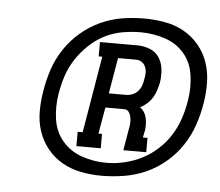

<svg xmlns="http://www.w3.org/2000/svg" viewBox="-40 -928 612 534"><g transform="rotate(5 266.0 -661.0)"><path d="M262 -438Q232 -438 204 -443.5Q176 -449 152 -462.5Q128 -476 110.5 -497.5Q93 -519 84 -545.5Q75 -572 75 -601Q75 -630 80 -659Q85 -690 95 -720Q105 -750 123 -777Q141 -804 166 -825.5Q191 -847 220.5 -860.5Q250 -874 280.5 -879Q311 -884 342 -884Q371 -884 399.5 -879Q428 -874 452.5 -860.5Q477 -847 495 -825.5Q513 -804 522 -777.5Q531 -751 531.5 -721.5Q532 -692 527 -663Q522 -632 511.5 -601.5Q501 -571 483 -544Q465 -517 439.5 -495.5Q414 -474 384.5 -461Q355 -448 323.5 -443Q292 -438 262 -438ZM272 -475Q297 -475 322.5 -481Q348 -487 371.5 -499Q395 -511 415 -529.5Q435 -548 449 -570.5Q463 -593 471 -617.5Q479 -642 483 -667Q489 -703 484 -738Q479 -773 458 -798Q437 -823 404 -834Q371 -845 336 -845Q311 -845 285 -840.5Q259 -836 235.5 -824Q212 -812 192 -793Q172 -774 157.5 -751.5Q143 -729 135 -704.5Q127 -680 123 -655Q117 -619 122 -584Q127 -549 148.5 -523.5Q170 -498 203 -486.5Q236 -475 272 -475ZM185 -514V-554H199L235 -768H225V-808H329Q347 -808 364 -801.5Q381 -795 390.5 -780.5Q400 -766 402 -747.5Q404 -729 401 -710Q399 -700 395.5 -689Q392 -678 386 -668Q380 -658 371 -650Q362 -642 352 -637Q366 -627 370 -609Q374 -591 371 -573L367 -554H380V-514H316L326 -573Q328 -582 328.5 -590.5Q329 -599 327.5 -607Q326 -615 321.5 -621.5Q317 -628 308 -628H256L243 -554H253V-514ZM310 -668Q319 -668 328 -671.5Q337 -675 343.5 -682.5Q350 -690 353 -699Q356 -708 357 -717Q359 -725 359 -734Q359 -743 355.5 -751Q352 -759 345 -763.5Q338 -768 329 -768H279L262 -668Z"/></g></svg>

Font: Iosevka Gothic
Style: Italic
Weight: 400
Italic angle: -9°
Monospace: yes
Designer: Belleve Invis
Foundry: Belleve Invis
Version: Version 15.5.1; ttfautohint (v1.8.4)